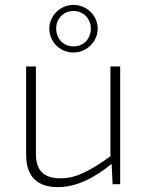

<svg xmlns="http://www.w3.org/2000/svg" viewBox="-20 -754 603 786"><path d="M281 -539C336 -539 380 -585 380 -637C380 -690 335 -734 281 -734C227 -734 182 -690 182 -637C182 -582 226 -539 281 -539ZM281 -709C321 -709 352 -678 352 -637C352 -594 321 -564 281 -564C241 -564 210 -594 210 -637C210 -678 240 -709 281 -709ZM432 -482V-114C348 -55 293 -24 228 -24C159 -24 126 -56 127 -128V-482H87V-120C87 -33 131 12 217 12C288 12 359 -20 437 -83L441 0H472V-482Z"/></svg>

Font: Exo 2 Extra Light
Style: Regular
Weight: 250
Designer: Natanael Gama
Version: Version 1.001;PS 001.001;hotconv 1.0.88;makeotf.lib2.5.64775